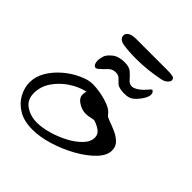

<svg xmlns="http://www.w3.org/2000/svg" viewBox="-164 -649 758 758"><g transform="rotate(45 215.5 -269.5)"><path d="M131 2Q84 2 53 -16.5Q22 -35 6.5 -64Q-9 -93 -9 -122Q-9 -155 9 -185.5Q27 -216 56.5 -241Q86 -266 118 -280Q134 -287 146.5 -290.5Q159 -294 174 -294Q192 -294 217.5 -289.5Q243 -285 267 -275.5Q291 -266 302 -249Q305 -244 322 -238Q339 -232 360 -223Q381 -214 396.5 -199.5Q412 -185 412 -162Q412 -134 384 -105Q356 -76 312 -51.5Q268 -27 220 -12.5Q172 2 131 2ZM124 -30Q153 -30 188 -40Q223 -50 255 -67Q287 -84 307.5 -105.5Q328 -127 328 -150Q328 -168 314.5 -178.5Q301 -189 281 -196Q274 -198 262 -194.5Q250 -191 234 -191Q215 -191 194 -204Q173 -217 173 -236Q173 -242 174 -247Q175 -252 176 -255Q140 -247 107.5 -225Q75 -203 54 -172Q33 -141 33 -104Q33 -67 60.5 -48.5Q88 -30 124 -30ZM135 -347Q128 -347 124 -355Q120 -363 120 -374Q120 -383 125 -400Q130 -414 149 -429Q168 -444 202 -444Q227 -444 240.5 -432Q254 -420 264 -408Q274 -396 288 -396Q296 -396 306.5 -401.5Q317 -407 331 -420Q335 -424 343.5 -434Q352 -444 354 -444Q357 -444 361 -439.5Q365 -435 365 -427Q365 -413 351 -393Q335 -371 322 -363Q309 -355 289 -355Q285 -355 280.5 -355Q276 -355 271 -356Q252 -358 243.5 -366.5Q235 -375 227 -383Q219 -391 203 -391Q185 -391 172 -377Q159 -363 147 -353Q141 -347 135 -347ZM222 -485Q184 -485 153 -489.5Q122 -494 122 -516Q122 -525 132.5 -533Q143 -541 170 -541H343Q361 -541 372 -538.5Q383 -536 383 -525Q383 -518 374 -509.5Q365 -501 349 -498Q318 -492 287.5 -488.5Q257 -485 222 -485Z"/></g></svg>

Font: Grechen Fuemen
Style: Regular
Weight: 400
Designer: Robert E. Leuschke
Foundry: Robert E. Leuschke
Version: Version 1.010; ttfautohint (v1.8.3)